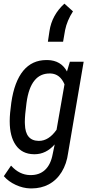

<svg xmlns="http://www.w3.org/2000/svg" viewBox="-20 -843 508 1061"><path d="M126.5 -274.4Q117.2 -205.6 117.2 -168.5Q117.2 -162.1 117.7 -156.2Q120.1 -65.9 192.9 -64.5Q193.8 -64.5 195.3 -64.5Q249.5 -64.5 292.5 -126L336.4 -377Q312 -434.6 259.8 -437Q256.8 -437 254.4 -437Q202.1 -437 170.9 -398.4Q137.7 -358.4 126.5 -274.4ZM108.9 -452.6Q157.7 -511.2 236.8 -511.2Q239.7 -511.2 243.2 -511.2Q316.9 -509.3 350.1 -448.2L365.7 -500.5L366.2 -502H367.2H440.4H442.4L441.9 -499.5L356.4 2.4Q348.6 62 320.8 107.4Q293 152.8 248.5 176.3Q207.5 197.8 155.8 198.2Q151.9 198.2 147.5 198.2Q106.9 197.3 66.9 178.7Q26.9 160.2 2 131.3L1 130.4L2 129.4L39.6 74.2L41 72.3L42.5 73.7Q86.9 122.6 144.5 124.5Q147.5 124.5 150.4 124.5Q197.3 124.5 228 96.7Q260.7 66.9 271.5 6.8L282.2 -44.9Q234.4 9.3 171.4 9.3Q169.4 9.3 167.5 9.3Q101.1 8.3 66.9 -41.5Q33.7 -89.4 33.7 -171.9Q33.7 -174.3 33.7 -176.3Q33.7 -212.9 42.5 -275.9Q59.1 -392.1 108.9 -452.6ZM335.9 -822.8 383.3 -780.3Q350.1 -728.5 339.8 -676.8L328.6 -612.3H244.6L253.4 -671.4Q266.6 -759.8 335.9 -822.8Z"/></svg>

Font: MAUL Condensed Italic
Style: Condenced Regular Italic
Weight: 400
Italic angle: -12°
Designer: MAUL
Version: Version 1.0; 2020; ttfautohint (v1.8.3)